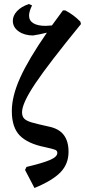

<svg xmlns="http://www.w3.org/2000/svg" viewBox="-20 -758 424 958"><path d="M322 -1Q322 60 282 101.5Q242 143 152 180L105 90L112 75Q196 55 231 39.5Q266 24 266 5Q266 -6 255.5 -10.5Q245 -15 204 -24Q119 -41 79 -81.5Q39 -122 39 -204Q39 -278 80.5 -370Q122 -462 214 -595Q172 -585 145 -581Q102 -581 73 -601.5Q44 -622 44 -654Q44 -680 65 -702.5Q86 -725 124 -738L140 -731Q125 -701 125 -680Q125 -655 146.5 -642Q168 -629 207 -629Q215 -629 239 -631L294 -706H306Q348 -684 381 -650L384 -638Q223 -441 156.5 -342Q90 -243 90 -198Q90 -177 101 -166Q112 -155 137 -147.5Q162 -140 221 -127Q273 -117 297.5 -85.5Q322 -54 322 -1Z"/></svg>

Font: Alegreya Medium
Style: Regular
Weight: 500
Designer: Juan Pablo del Peral
Foundry: Huerta Tipografica
Version: Version 2.007; ttfautohint (v1.6)